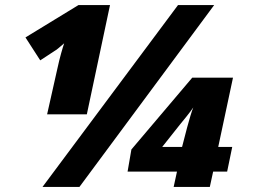

<svg xmlns="http://www.w3.org/2000/svg" viewBox="-20 -734 1016 754"><path d="M147 0H292L821 -714H679ZM165 -285H321L412 -714H288L80 -587L138 -497L196 -535C200 -536 219 -553 232 -564C226 -546 215 -510 205 -463ZM662 0H804L817 -60H872L892 -157H837L895 -429H735L496 -147L481 -60H675ZM617 -157 686 -244C700 -261 728 -295 739 -312C734 -301 722 -261 715 -234L695 -157Z"/></svg>

Font: Noto Sans UI Black
Style: Italic
Weight: 900
Italic angle: -372°
Designer: Monotype Design Team
Foundry: Monotype Imaging Inc.
Version: Version 1.901